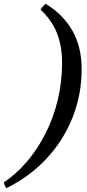

<svg xmlns="http://www.w3.org/2000/svg" viewBox="-95 -835 466 1030"><path d="M-75 144Q-8 99 49 32.5Q106 -34 148.5 -117.5Q191 -201 214.5 -297.5Q238 -394 238 -499Q238 -586 211 -656Q184 -726 122 -784Q128 -792 133.5 -798.5Q139 -805 149 -815Q242 -759 292.5 -672Q343 -585 343 -464Q343 -327 294 -204Q245 -81 154 16.5Q63 114 -62 175Q-66 168 -69 160.5Q-72 153 -75 144Z"/></svg>

Font: Poltawski Nowy Medium
Style: Italic
Weight: 500
Italic angle: -12°
Version: Version 1.001;gftools[0.9.25]